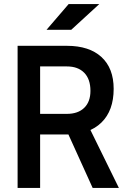

<svg xmlns="http://www.w3.org/2000/svg" viewBox="-20 -917 626 937"><path d="M168.9 -260.7V-361.3H306.6Q360.8 -361.3 391.1 -390.9Q421.4 -420.4 421.4 -473.6Q421.4 -530.8 391.1 -561.8Q360.8 -592.8 306.6 -592.8H170.9L159.2 -693.4H306.6Q415.5 -693.4 475.1 -638.7Q534.7 -584 534.7 -483.4Q534.7 -377.4 475.1 -319.1Q415.5 -260.7 306.6 -260.7ZM65.9 0V-693.4H175.8V0ZM432.1 0 284.2 -326.2H399.9L560.1 0ZM207 -771.5 314.9 -897H464.4L327.6 -771.5Z"/></svg>

Font: Cascadia Code Medium
Style: Regular
Weight: 500
Monospace: yes
Designer: Aaron Bell
Foundry: Saja Typeworks
Version: Version 2407.024